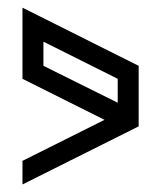

<svg xmlns="http://www.w3.org/2000/svg" viewBox="-20 -593 424 505"><path d="M39.1 -107.9V-169.9L254.9 -277.8L39.1 -385.7V-572.8L344.7 -419.9V-260.7ZM289.6 -322.8V-385.7L94.2 -483.4V-419.9Z"/></svg>

Font: X Company
Style: Regular
Weight: 400
Designer: GGBotNet
Foundry: GGBotNet
Version: 0.90